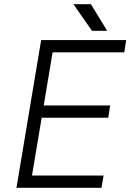

<svg xmlns="http://www.w3.org/2000/svg" viewBox="-20 -890 633 910"><path d="M58 0 175 -700H239L122 0ZM122 0 131 -58H471L461 0ZM178 -332 187 -390H502L493 -332ZM229 -642 239 -700H578L569 -642ZM416 -744 328 -870H411L488 -744Z"/></svg>

Font: Figtree Light Light
Style: Italic
Weight: 300
Italic angle: -9.5°
Version: Version 2.000